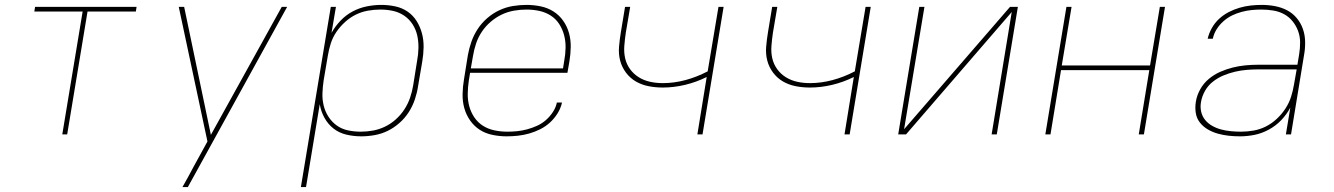

<svg xmlns="http://www.w3.org/2000/svg" viewBox="-20 -548 5440 783"><path d="M234 0 317 -501H120L123 -520H537L534 -501H337L254 0Z M724 215Q736 194 747.5 173Q759 152 770 131L826 29L709 -520H731L840 2L1129 -520H1151L746 215Z M1207 215 1329 -520H1350L1332 -414Q1347 -441 1369 -464Q1391 -487 1418.5 -501.5Q1446 -516 1476 -522Q1506 -528 1535 -528Q1564 -528 1592 -522Q1620 -516 1642.5 -500.5Q1665 -485 1679.5 -461.5Q1694 -438 1701 -411Q1708 -384 1707.5 -355Q1707 -326 1702 -297L1685 -197Q1681 -170 1672 -143Q1663 -116 1647.5 -91.5Q1632 -67 1609.5 -47Q1587 -27 1561.5 -14.5Q1536 -2 1508 3Q1480 8 1453 8Q1422 8 1392.5 1Q1363 -6 1340.5 -23.5Q1318 -41 1303.5 -67Q1289 -93 1284 -123L1228 215ZM1451 -11Q1476 -11 1501 -15.5Q1526 -20 1550 -31.5Q1574 -43 1594.5 -61.5Q1615 -80 1629.5 -102.5Q1644 -125 1652.5 -150Q1661 -175 1665 -200L1681 -300Q1686 -326 1686.5 -352.5Q1687 -379 1681.5 -403.5Q1676 -428 1662.5 -449Q1649 -470 1628.5 -484Q1608 -498 1583 -503.5Q1558 -509 1531 -509Q1506 -509 1480.5 -504.5Q1455 -500 1431.5 -488.5Q1408 -477 1387.5 -458.5Q1367 -440 1352 -418Q1337 -396 1329 -371Q1321 -346 1317 -321L1300 -221Q1296 -195 1295 -168.5Q1294 -142 1300 -117.5Q1306 -93 1319.5 -72Q1333 -51 1353 -36.5Q1373 -22 1398.5 -16.5Q1424 -11 1451 -11Z M2046 8Q2017 8 1988 2Q1959 -4 1936 -19Q1913 -34 1897 -57Q1881 -80 1873.5 -107Q1866 -134 1866.5 -164Q1867 -194 1872 -223L1888 -323Q1893 -351 1902.5 -378Q1912 -405 1928 -429.5Q1944 -454 1967 -474Q1990 -494 2017 -506.5Q2044 -519 2072 -523.5Q2100 -528 2127 -528Q2157 -528 2185.5 -522Q2214 -516 2237.5 -501Q2261 -486 2277 -463Q2293 -440 2300.5 -413Q2308 -386 2307.5 -356Q2307 -326 2302 -297L2294 -251H1897L1892 -220Q1888 -193 1887.5 -166.5Q1887 -140 1893.5 -115.5Q1900 -91 1914 -70Q1928 -49 1949 -35.5Q1970 -22 1996 -16.5Q2022 -11 2049 -11Q2069 -11 2089 -13Q2109 -15 2129.5 -20.5Q2150 -26 2170 -35Q2190 -44 2206.5 -58.5Q2223 -73 2235 -91.5Q2247 -110 2251 -130H2272Q2267 -107 2254 -86Q2241 -65 2223 -48.5Q2205 -32 2183 -21Q2161 -10 2138 -3.5Q2115 3 2092 5.5Q2069 8 2046 8ZM1900 -269H2276L2281 -300Q2286 -326 2286.5 -353Q2287 -380 2280.5 -404.5Q2274 -429 2260.5 -450Q2247 -471 2226 -484.5Q2205 -498 2179.5 -503.5Q2154 -509 2127 -509Q2102 -509 2076 -504.5Q2050 -500 2026 -488.5Q2002 -477 1981 -459Q1960 -441 1945 -418.5Q1930 -396 1921.5 -370.5Q1913 -345 1909 -320Z M2824 0 2862 -234Q2820 -213 2774 -202Q2728 -191 2683 -191Q2653 -191 2625 -196.5Q2597 -202 2573.5 -215.5Q2550 -229 2533 -251.5Q2516 -274 2509 -301Q2502 -328 2504.5 -357.5Q2507 -387 2512 -417L2529 -520H2550L2532 -414Q2528 -387 2526 -360.5Q2524 -334 2529.5 -310Q2535 -286 2549.5 -266Q2564 -246 2585 -233Q2606 -220 2631 -214.5Q2656 -209 2683 -209Q2729 -209 2775.5 -221.5Q2822 -234 2866 -257L2910 -520H2931L2845 0Z M3424 0 3462 -234Q3420 -213 3374 -202Q3328 -191 3283 -191Q3253 -191 3225 -196.5Q3197 -202 3173.5 -215.5Q3150 -229 3133 -251.5Q3116 -274 3109 -301Q3102 -328 3104.5 -357.5Q3107 -387 3112 -417L3129 -520H3150L3132 -414Q3128 -387 3126 -360.5Q3124 -334 3129.5 -310Q3135 -286 3149.5 -266Q3164 -246 3185 -233Q3206 -220 3231 -214.5Q3256 -209 3283 -209Q3329 -209 3375.5 -221.5Q3422 -234 3466 -257L3510 -520H3531L3445 0Z M3643 0 3729 -520H3750L3667 -21L4099 -520H4131L4045 0H4024L4106 -499L3675 0Z M4243 0 4329 -520H4350L4310 -281H4670L4710 -520H4731L4645 0H4624L4667 -262H4307L4264 0Z M5037 8Q5013 8 4990.5 5.5Q4968 3 4946.5 -3Q4925 -9 4906 -20Q4887 -31 4873.5 -48Q4860 -65 4856.5 -87.5Q4853 -110 4857 -134Q4861 -159 4874.5 -183.5Q4888 -208 4909.5 -226Q4931 -244 4956 -255Q4981 -266 5007 -272.5Q5033 -279 5059 -281.5Q5085 -284 5111 -284H5271L5278 -326Q5282 -350 5282 -374.5Q5282 -399 5274 -421Q5266 -443 5251.5 -461Q5237 -479 5217 -490Q5197 -501 5173 -505Q5149 -509 5124 -509Q5104 -509 5084 -507Q5064 -505 5043.5 -499.5Q5023 -494 5004.5 -485Q4986 -476 4969.5 -461.5Q4953 -447 4941.5 -428.5Q4930 -410 4926 -390H4905Q4910 -412 4922 -433.5Q4934 -455 4952 -471.5Q4970 -488 4991.5 -499Q5013 -510 5035.5 -516.5Q5058 -523 5080.5 -525.5Q5103 -528 5126 -528Q5153 -528 5179.5 -523Q5206 -518 5229 -506Q5252 -494 5268.5 -474Q5285 -454 5293.5 -429.5Q5302 -405 5302.5 -377.5Q5303 -350 5298 -323L5245 0H5224L5242 -109Q5227 -81 5205 -58Q5183 -35 5154.5 -19.5Q5126 -4 5096 2Q5066 8 5037 8ZM5041 -11Q5066 -11 5092 -15.5Q5118 -20 5142 -32Q5166 -44 5186.5 -63Q5207 -82 5222 -105Q5237 -128 5245 -153Q5253 -178 5257 -203L5268 -265H5111Q5088 -265 5064 -263Q5040 -261 5016.5 -255.5Q4993 -250 4970 -240.5Q4947 -231 4927 -215.5Q4907 -200 4894.5 -178Q4882 -156 4878 -133Q4874 -112 4878.5 -92.5Q4883 -73 4895 -58.5Q4907 -44 4924 -34.5Q4941 -25 4960 -20Q4979 -15 4999.5 -13Q5020 -11 5041 -11Z"/></svg>

Font: Iosevka Thin Extended Oblique
Style: Regular
Weight: 100
Width: 7
Italic angle: -9°
Monospace: yes
Designer: Belleve Invis
Foundry: Belleve Invis
Version: Version 32.5.0; ttfautohint (v1.8.4)